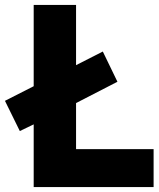

<svg xmlns="http://www.w3.org/2000/svg" viewBox="-48 -734 640 775"><path d="M259 -471C296 -490 335 -510 367 -526L426 -404L259 -318V-132H572V21H88V-232L32 -205L-28 -327L88 -386V-714H259Z"/></svg>

Font: Repo ExtraBold
Style: Bold
Weight: 700
Designer: Stefan Peev
Foundry: Context Ltd
Version: Version 1.502